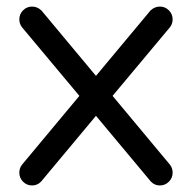

<svg xmlns="http://www.w3.org/2000/svg" viewBox="-20 -567 587 587"><path d="M222.7 -273.9 48.3 -482.4Q39.1 -493.2 39.1 -507.8Q39.1 -523.9 50.5 -535.4Q62 -546.9 78.1 -546.9Q94.2 -546.9 106.9 -534.7L273.4 -335L439.9 -534.7Q452.6 -546.9 468.8 -546.9Q484.9 -546.9 496.3 -535.4Q507.8 -523.9 507.8 -507.8Q507.8 -493.2 498.5 -482.4L324.2 -273.9L500 -63Q507.8 -52.7 507.8 -39.1Q507.8 -22.9 496.3 -11.5Q484.9 0 468.8 0Q452.6 0 441.4 -11.7L273.4 -212.9L105.5 -11.7Q94.2 0 78.1 0Q62 0 50.5 -11.5Q39.1 -22.9 39.1 -39.1Q39.1 -52.7 46.9 -63Z"/></svg>

Font: Comfortaa
Style: Regular
Weight: 400
Designer: Johan Aakerlund - aajohan
Foundry: Johan Aakerlund
Version: Version 2.004 2013